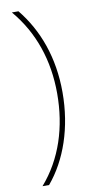

<svg xmlns="http://www.w3.org/2000/svg" viewBox="-97 -753 449 949"><g transform="rotate(-10 127.5 -278.0)"><path d="M214 -282C214 -457 160 -602 69 -714H36C137 -595 187 -447 187 -281C187 -113 139 40 36 158H69C160 50 214 -105 214 -282Z"/></g></svg>

Font: Noto Sans Meetei Mayek Thin
Style: Regular
Weight: 100
Designer: Monotype Design Team and Neelakash Kshetrimayum
Foundry: Monotype Imaging Inc.
Version: Version 2.002